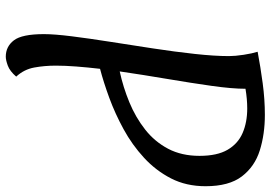

<svg xmlns="http://www.w3.org/2000/svg" viewBox="-156 -773 936 664"><g transform="rotate(90 312.0 -441.0)"><path d="M176 7Q141 7 119.5 -21Q98 -49 98 -125Q98 -161 105.5 -221Q113 -281 124.5 -354Q136 -427 147.5 -502.5Q159 -578 166.5 -646.5Q174 -715 174 -765Q174 -786 169.5 -815.5Q165 -845 159 -864Q212 -874 268 -881.5Q324 -889 377 -889Q444 -889 500 -871.5Q556 -854 590 -809.5Q624 -765 624 -684Q624 -617 597 -564.5Q570 -512 525.5 -471Q481 -430 427 -400.5Q373 -371 318.5 -351Q264 -331 218 -319Q213 -276 210 -237Q207 -198 207 -166Q207 -127 213.5 -91.5Q220 -56 245 -29Q226 -7 207 0Q188 7 176 7ZM227 -387Q282 -399 334 -420.5Q386 -442 428 -475Q470 -508 494.5 -554.5Q519 -601 519 -663Q519 -724 498 -760Q477 -796 440 -812Q403 -828 355 -828Q323 -828 287 -822Q287 -776 277 -705Q267 -634 253 -551.5Q239 -469 227 -387Z"/></g></svg>

Font: Paprika
Style: Regular
Weight: 400
Designer: Eduardo Rodriguez Tunni
Foundry: Eduardo Rodriguez Tunni
Version: Version 1.010; ttfautohint (v1.8.3)